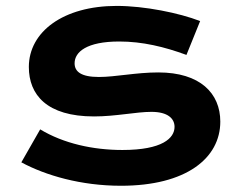

<svg xmlns="http://www.w3.org/2000/svg" viewBox="-20 -606 790 637"><path d="M50.8 -67.4C131.3 -23.9 249 10.3 381.3 10.3C597.7 10.3 710.9 -81.1 710.9 -202.6C710.9 -296.4 644 -365.7 505.4 -365.7C431.2 -365.7 363.3 -350.6 308.1 -350.6C248.5 -350.6 227.5 -368.7 227.5 -396C227.5 -433.6 267.6 -468.3 375.5 -468.3C452.6 -468.3 525.4 -450.7 598.6 -423.8L644 -536.1C574.7 -563 459.5 -586.4 367.2 -586.4C189.9 -586.4 75.7 -500.5 75.7 -383.8C75.7 -291.5 135.3 -219.7 292 -219.7C363.8 -219.7 431.6 -234.9 482.4 -234.9C537.1 -234.9 559.1 -212.4 559.1 -185.1C559.1 -147.9 519 -108.4 386.2 -108.4C288.6 -108.4 190.9 -129.9 113.3 -176.8Z"/></svg>

Font: Krona One
Style: Regular
Weight: 400
Designer: Yvonne Schüttler
Foundry: Yvonne Schüttler
Version: Version 1.002